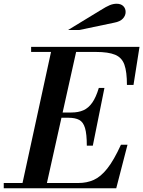

<svg xmlns="http://www.w3.org/2000/svg" viewBox="-45 -1004 764 1024"><path d="M69 0 233 -754H367L199 0ZM-25 0V-28H373Q418 -28 455 -44.5Q492 -61 527 -105Q562 -149 600 -232H635L575 0ZM418 -227Q418 -289 408.5 -321Q399 -353 377.5 -364.5Q356 -376 320 -376H233V-404H336Q373 -404 400 -416Q427 -428 447 -456.5Q467 -485 482 -535H512L450 -227ZM632 -551Q632 -621 618.5 -659Q605 -697 569 -712Q533 -727 466 -727H121V-754H699L667 -551ZM318 -844 492 -950Q522 -969 540.5 -976.5Q559 -984 577 -984Q600 -984 612.5 -971.5Q625 -959 625 -940Q625 -921 610.5 -905Q596 -889 564 -883L378 -844Z"/></svg>

Font: Libre Bodoni Medium
Style: Italic
Weight: 500
Italic angle: -13°
Designer: Pablo Impallari, Rodrigo Fuenzalida
Foundry: Impallari Type
Version: Version 2.005;gftools[0.9.23]